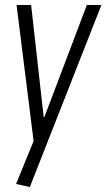

<svg xmlns="http://www.w3.org/2000/svg" viewBox="-20 -560 424 765"><path d="M44 173 124 -23 116 19 46 -540H104L154 -94H157L326 -540H384L99 185Z"/></svg>

Font: Pathway Extreme Condensed Thin
Style: Italic
Weight: 250
Width: 3
Italic angle: -8°
Version: Version 1.001;gftools[0.9.26]